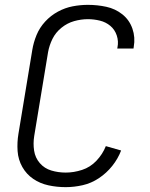

<svg xmlns="http://www.w3.org/2000/svg" viewBox="-20 -763 616 791"><path d="M251 8Q285 8 320.5 0Q356 -8 387.5 -29Q419 -50 442.5 -79.5Q466 -109 479 -143L416 -161Q403 -128 377.5 -101Q352 -74 318 -63Q284 -52 251 -52Q220 -52 191.5 -60.5Q163 -69 144 -91Q125 -113 120.5 -142.5Q116 -172 121 -203L178 -548Q183 -576 196 -602.5Q209 -629 233 -648.5Q257 -668 285.5 -676Q314 -684 342 -684Q367 -684 391.5 -678Q416 -672 434.5 -656.5Q453 -641 461 -617Q469 -593 464 -568Q464 -565 463 -563H530Q530 -566 531 -570Q538 -609 525.5 -645Q513 -681 484 -704Q455 -727 418 -735Q381 -743 342 -743Q311 -743 279.5 -737Q248 -731 218.5 -715Q189 -699 166 -674Q143 -649 130.5 -618.5Q118 -588 113 -557L56 -212Q50 -176 52.5 -140.5Q55 -105 72 -75Q89 -45 117 -26Q145 -7 179.5 0.5Q214 8 251 8Z"/></svg>

Font: Iosevka Sparkle Light
Style: Italic
Weight: 300
Italic angle: -9°
Designer: Belleve Invis
Foundry: Belleve Invis
Version: Version 4.5.0; ttfautohint (v1.8.3)